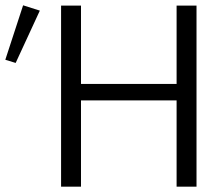

<svg xmlns="http://www.w3.org/2000/svg" viewBox="-150 -703 840 723"><path d="M-91 -466 -130 -478 -63 -683 0 -663ZM80 0V-682H155V-387H515V-682H590V0H515V-325H155V0Z"/></svg>

Font: Didact Gothic
Style: Regular
Weight: 400
Designer: Daniel Johnson
Foundry: Daniel Johnson
Version: Version 2.101;PS 002.101;hotconv 1.0.88;makeotf.lib2.5.64775